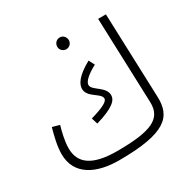

<svg xmlns="http://www.w3.org/2000/svg" viewBox="-166 -873 1029 1046"><g transform="rotate(-30 348.5 -350.0)"><path d="M344 -647C364 -647 380 -664 380 -683C380 -704 364 -721 344 -721C323 -721 307 -704 307 -683C307 -664 323 -647 344 -647ZM290 21C587 21 649 -49 644 -175L625 -704H576L595 -168C598 -64 521 -28 306 -28C150 -28 84 -79 84 -173C84 -217 98 -274 108 -307L63 -320C50 -274 35 -214 35 -165C35 -32 150 21 290 21ZM287 -212C399 -245 430 -276 430 -309C430 -363 350 -383 350 -418C350 -440 383 -469 436 -497L417 -533C331 -486 309 -446 309 -417C309 -362 389 -346 389 -311C389 -295 363 -276 275 -251Z"/></g></svg>

Font: Noto Sans Arabic ExtCond Light
Style: Regular
Weight: 300
Width: 2
Designer: Monotype Design Team, Nadine Chahine, Nizar Qandah and Khaled Hosny
Foundry: Monotype Imaging Inc.
Version: Version 2.012